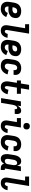

<svg xmlns="http://www.w3.org/2000/svg" viewBox="2098 -2894 803 5040"><g transform="rotate(90 2500.0 -373.5)"><path d="M214 8Q183 8 154 2.5Q125 -3 100.5 -17.5Q76 -32 59.5 -55Q43 -78 34.5 -105.5Q26 -133 26 -163Q26 -193 31 -223L50 -343Q55 -368 63.5 -393Q72 -418 86.5 -440Q101 -462 122 -479.5Q143 -497 167 -508Q191 -519 216.5 -523.5Q242 -528 267 -528Q293 -528 319 -524.5Q345 -521 368 -511.5Q391 -502 410 -486.5Q429 -471 440 -449Q451 -427 453.5 -401Q456 -375 451 -349Q447 -324 437.5 -300.5Q428 -277 409.5 -258Q391 -239 368.5 -225.5Q346 -212 321.5 -204.5Q297 -197 272.5 -194.5Q248 -192 224 -192Q205 -192 187.5 -193Q170 -194 151 -196Q149 -178 151 -159.5Q153 -141 162 -126.5Q171 -112 187.5 -104.5Q204 -97 223 -97Q239 -97 255 -102.5Q271 -108 283.5 -119.5Q296 -131 305 -145.5Q314 -160 320 -176L427 -135Q414 -104 392.5 -76Q371 -48 341.5 -28.5Q312 -9 279 -0.5Q246 8 214 8ZM224 -297Q241 -297 257.5 -300Q274 -303 289.5 -311Q305 -319 315.5 -333.5Q326 -348 329 -365Q331 -378 327.5 -390Q324 -402 314.5 -410Q305 -418 292.5 -420.5Q280 -423 267 -423Q249 -423 231.5 -415.5Q214 -408 201 -393.5Q188 -379 182 -361.5Q176 -344 173 -326L169 -301Q182 -299 196 -298Q210 -297 224 -297Z M788 8Q764 8 741 3.5Q718 -1 699 -13Q680 -25 666.5 -43.5Q653 -62 646.5 -84Q640 -106 640.5 -130.5Q641 -155 645 -179L720 -630H614V-735H862L768 -162Q766 -150 766 -138.5Q766 -127 770.5 -117.5Q775 -108 784.5 -102.5Q794 -97 806 -97Q819 -97 830.5 -105Q842 -113 849.5 -124.5Q857 -136 861.5 -148.5Q866 -161 869 -174L972 -169V-168Q968 -146 960.5 -124Q953 -102 941 -82Q929 -62 912.5 -44Q896 -26 876 -14Q856 -2 833 3Q810 8 788 8Z M1214 8Q1183 8 1154 2.5Q1125 -3 1100.5 -17.5Q1076 -32 1059.5 -55Q1043 -78 1034.5 -105.5Q1026 -133 1026 -163Q1026 -193 1031 -223L1050 -343Q1055 -368 1063.5 -393Q1072 -418 1086.5 -440Q1101 -462 1122 -479.5Q1143 -497 1167 -508Q1191 -519 1216.5 -523.5Q1242 -528 1267 -528Q1293 -528 1319 -524.5Q1345 -521 1368 -511.5Q1391 -502 1410 -486.5Q1429 -471 1440 -449Q1451 -427 1453.5 -401Q1456 -375 1451 -349Q1447 -324 1437.5 -300.5Q1428 -277 1409.5 -258Q1391 -239 1368.5 -225.5Q1346 -212 1321.5 -204.5Q1297 -197 1272.5 -194.5Q1248 -192 1224 -192Q1205 -192 1187.5 -193Q1170 -194 1151 -196Q1149 -178 1151 -159.5Q1153 -141 1162 -126.5Q1171 -112 1187.5 -104.5Q1204 -97 1223 -97Q1239 -97 1255 -102.5Q1271 -108 1283.5 -119.5Q1296 -131 1305 -145.5Q1314 -160 1320 -176L1427 -135Q1414 -104 1392.5 -76Q1371 -48 1341.5 -28.5Q1312 -9 1279 -0.5Q1246 8 1214 8ZM1224 -297Q1241 -297 1257.5 -300Q1274 -303 1289.5 -311Q1305 -319 1315.5 -333.5Q1326 -348 1329 -365Q1331 -378 1327.5 -390Q1324 -402 1314.5 -410Q1305 -418 1292.5 -420.5Q1280 -423 1267 -423Q1249 -423 1231.5 -415.5Q1214 -408 1201 -393.5Q1188 -379 1182 -361.5Q1176 -344 1173 -326L1169 -301Q1182 -299 1196 -298Q1210 -297 1224 -297Z M1710 8Q1680 8 1651 2Q1622 -4 1598 -18.5Q1574 -33 1557.5 -56Q1541 -79 1533 -106Q1525 -133 1525.5 -163Q1526 -193 1531 -223L1550 -343Q1555 -368 1563.5 -393Q1572 -418 1586.5 -440Q1601 -462 1622 -479.5Q1643 -497 1667.5 -508.5Q1692 -520 1717 -524Q1742 -528 1767 -528Q1794 -528 1820 -524Q1846 -520 1868 -509Q1890 -498 1907 -480Q1924 -462 1934 -439Q1944 -416 1946 -390Q1948 -364 1944 -338L1942 -328H1818L1819 -333Q1821 -349 1820 -365.5Q1819 -382 1811.5 -395.5Q1804 -409 1790 -416Q1776 -423 1759 -423Q1742 -423 1725.5 -414.5Q1709 -406 1698 -391.5Q1687 -377 1681 -360Q1675 -343 1673 -326L1653 -206Q1650 -187 1650.5 -167.5Q1651 -148 1659 -131.5Q1667 -115 1683.5 -106Q1700 -97 1719 -97Q1737 -97 1755 -105.5Q1773 -114 1785.5 -129Q1798 -144 1805.5 -161.5Q1813 -179 1817 -196L1933 -170Q1926 -146 1915 -123Q1904 -100 1888 -79Q1872 -58 1852 -40.5Q1832 -23 1808.5 -12Q1785 -1 1759.5 3.5Q1734 8 1710 8Z M2265 8Q2238 8 2213.5 1.5Q2189 -5 2169.5 -20Q2150 -35 2137.5 -57Q2125 -79 2119.5 -104Q2114 -129 2115 -155.5Q2116 -182 2120 -209L2154 -415H2091V-520H2172L2207 -735H2333L2298 -520H2441V-415H2280L2243 -192Q2241 -177 2239.5 -162.5Q2238 -148 2241 -134Q2244 -120 2252 -108.5Q2260 -97 2275 -97Q2284 -97 2293 -103.5Q2302 -110 2308 -118.5Q2314 -127 2318 -136.5Q2322 -146 2325.5 -155.5Q2329 -165 2331.5 -174.5Q2334 -184 2336 -193L2453 -170Q2448 -148 2439.5 -126.5Q2431 -105 2418.5 -84.5Q2406 -64 2389.5 -46Q2373 -28 2353 -15.5Q2333 -3 2310 2.5Q2287 8 2265 8Z M2555 0 2641 -520H2766L2750 -423Q2760 -444 2773.5 -463Q2787 -482 2804 -497Q2821 -512 2843 -520Q2865 -528 2887 -528Q2906 -528 2923 -521Q2940 -514 2950.5 -500.5Q2961 -487 2966 -469Q2971 -451 2972 -432.5Q2973 -414 2971.5 -395.5Q2970 -377 2967 -358H2842Q2844 -368 2844.5 -378.5Q2845 -389 2842.5 -399Q2840 -409 2833 -416Q2826 -423 2815 -423Q2802 -423 2789.5 -416.5Q2777 -410 2768 -399Q2759 -388 2753 -375.5Q2747 -363 2742.5 -350.5Q2738 -338 2734.5 -325Q2731 -312 2729 -299L2680 0Z M3288 8Q3264 8 3241 3.5Q3218 -1 3199 -13Q3180 -25 3166.5 -43.5Q3153 -62 3146.5 -84Q3140 -106 3140.5 -130.5Q3141 -155 3145 -179L3184 -415H3078L3079 -520H3327L3268 -162Q3266 -150 3266 -138.5Q3266 -127 3270.5 -117.5Q3275 -108 3284.5 -102.5Q3294 -97 3306 -97Q3319 -97 3330.5 -105Q3342 -113 3349.5 -124.5Q3357 -136 3361.5 -148.5Q3366 -161 3369 -174L3472 -169V-168Q3468 -146 3460.5 -124Q3453 -102 3441 -82Q3429 -62 3412.5 -44Q3396 -26 3376 -14Q3356 -2 3333 3Q3310 8 3288 8ZM3293 -585Q3273 -585 3254 -592.5Q3235 -600 3223.5 -615Q3212 -630 3209 -650Q3206 -670 3209 -690Q3211 -705 3218.5 -718Q3226 -731 3238.5 -739.5Q3251 -748 3265 -751.5Q3279 -755 3293 -755Q3313 -755 3331.5 -747.5Q3350 -740 3361.5 -725Q3373 -710 3376.5 -690Q3380 -670 3376 -650Q3374 -635 3367 -622Q3360 -609 3347.5 -600.5Q3335 -592 3321 -588.5Q3307 -585 3293 -585Z M3710 8Q3680 8 3651 2Q3622 -4 3598 -18.5Q3574 -33 3557.5 -56Q3541 -79 3533 -106Q3525 -133 3525.5 -163Q3526 -193 3531 -223L3550 -343Q3555 -368 3563.5 -393Q3572 -418 3586.5 -440Q3601 -462 3622 -479.5Q3643 -497 3667.5 -508.5Q3692 -520 3717 -524Q3742 -528 3767 -528Q3794 -528 3820 -524Q3846 -520 3868 -509Q3890 -498 3907 -480Q3924 -462 3934 -439Q3944 -416 3946 -390Q3948 -364 3944 -338L3942 -328H3818L3819 -333Q3821 -349 3820 -365.5Q3819 -382 3811.5 -395.5Q3804 -409 3790 -416Q3776 -423 3759 -423Q3742 -423 3725.5 -414.5Q3709 -406 3698 -391.5Q3687 -377 3681 -360Q3675 -343 3673 -326L3653 -206Q3650 -187 3650.5 -167.5Q3651 -148 3659 -131.5Q3667 -115 3683.5 -106Q3700 -97 3719 -97Q3737 -97 3755 -105.5Q3773 -114 3785.5 -129Q3798 -144 3805.5 -161.5Q3813 -179 3817 -196L3933 -170Q3926 -146 3915 -123Q3904 -100 3888 -79Q3872 -58 3852 -40.5Q3832 -23 3808.5 -12Q3785 -1 3759.5 3.5Q3734 8 3710 8Z M4148 8Q4122 8 4098.5 -1Q4075 -10 4059 -28.5Q4043 -47 4035.5 -70.5Q4028 -94 4025.5 -119.5Q4023 -145 4024.5 -171Q4026 -197 4031 -223L4050 -343Q4054 -364 4059.5 -385Q4065 -406 4074 -426.5Q4083 -447 4096 -466Q4109 -485 4126.5 -499.5Q4144 -514 4165 -521Q4186 -528 4207 -528Q4232 -528 4254.5 -520.5Q4277 -513 4292 -496.5Q4307 -480 4316 -459Q4325 -438 4329 -415L4347 -520H4472L4405 -117Q4404 -113 4404.5 -109Q4405 -105 4407.5 -102Q4410 -99 4414 -98Q4418 -97 4422 -97H4442L4441 8H4404Q4381 8 4359.5 4Q4338 0 4320 -11.5Q4302 -23 4290.5 -41.5Q4279 -60 4277 -83Q4268 -64 4255.5 -47Q4243 -30 4225.5 -17Q4208 -4 4188 2Q4168 8 4148 8ZM4204 -97Q4219 -97 4235 -102.5Q4251 -108 4263 -120Q4275 -132 4281.5 -147.5Q4288 -163 4290 -179L4310 -299Q4312 -312 4313.5 -325Q4315 -338 4314.5 -351Q4314 -364 4311.5 -376.5Q4309 -389 4303 -399.5Q4297 -410 4286.5 -416.5Q4276 -423 4262 -423Q4245 -423 4228 -415Q4211 -407 4199.5 -392.5Q4188 -378 4182 -361Q4176 -344 4173 -326L4153 -206Q4151 -194 4150 -182Q4149 -170 4150 -158.5Q4151 -147 4154 -135.5Q4157 -124 4163.5 -115.5Q4170 -107 4180.5 -102Q4191 -97 4204 -97Z M4788 8Q4764 8 4741 3.5Q4718 -1 4699 -13Q4680 -25 4666.5 -43.5Q4653 -62 4646.5 -84Q4640 -106 4640.5 -130.5Q4641 -155 4645 -179L4720 -630H4614V-735H4862L4768 -162Q4766 -150 4766 -138.5Q4766 -127 4770.5 -117.5Q4775 -108 4784.5 -102.5Q4794 -97 4806 -97Q4819 -97 4830.5 -105Q4842 -113 4849.5 -124.5Q4857 -136 4861.5 -148.5Q4866 -161 4869 -174L4972 -169V-168Q4968 -146 4960.5 -124Q4953 -102 4941 -82Q4929 -62 4912.5 -44Q4896 -26 4876 -14Q4856 -2 4833 3Q4810 8 4788 8Z"/></g></svg>

Font: Iosevka Term Curly Extrabold
Style: Italic
Weight: 800
Italic angle: -9°
Designer: Belleve Invis
Foundry: Belleve Invis
Version: Version 32.3.0